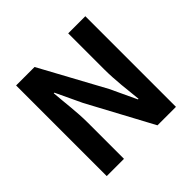

<svg xmlns="http://www.w3.org/2000/svg" viewBox="-181 -926 1110 1110"><g transform="rotate(-45 374.5 -370.5)"><path d="M91 0H232V-297C232 -382 219 -475 213 -555H218L293 -396L506 0H657V-741H517V-445C517 -361 529 -263 537 -186H532L457 -346L242 -741H91Z"/></g></svg>

Font: Noto Sans TC
Style: Bold
Weight: 700
Designer: Ryoko NISHIZUKA 西塚涼子 (kana, bopomofo & ideographs); Paul D. Hunt (Latin, Greek & Cyrillic); Sandoll Communications 산돌커뮤니
Foundry: Adobe
Version: Version 2.004;hotconv 1.0.118;makeotfexe 2.5.65603